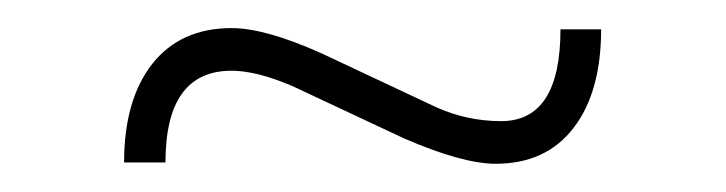

<svg xmlns="http://www.w3.org/2000/svg" viewBox="-20 -347 514 136"><path d="M208 -309.1Q168 -327.1 144 -327.1Q107.9 -327.1 87.9 -301.8Q67.9 -276.4 67.9 -231.9H97.2Q97.2 -296.9 144 -296.9Q161.6 -296.9 187 -286.1L266.1 -249Q307.6 -231 331.1 -231Q366.7 -231 386.2 -256.3Q405.8 -281.7 405.8 -326.2H377Q377 -261.2 335 -261.2Q311 -261.2 289.1 -271Z"/></svg>

Font: Halibut Thin
Style: Regular
Weight: 250
Designer: Matteo Maggi
Foundry: Collletttivo
Version: Version 3.080 | FøM Fix